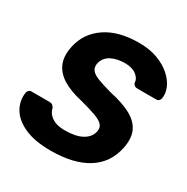

<svg xmlns="http://www.w3.org/2000/svg" viewBox="-164 -852 978 1004"><g transform="rotate(30 325.5 -350.0)"><path d="M273 10Q177 10 115.5 -17.5Q54 -45 27.5 -90.5Q1 -136 9 -187Q10 -195 16.5 -201.5Q23 -208 32 -208H141Q154 -208 160 -202.5Q166 -197 171 -189Q174 -172 186.5 -156Q199 -140 223 -129.5Q247 -119 284 -119Q350 -119 388 -140Q426 -161 434 -197Q440 -223 426 -239Q412 -255 376.5 -268Q341 -281 283 -296Q211 -312 165 -340.5Q119 -369 101.5 -412Q84 -455 97 -515Q116 -605 193 -657.5Q270 -710 393 -710Q457 -710 505.5 -692Q554 -674 586.5 -645Q619 -616 633 -583Q647 -550 642 -519Q641 -511 634.5 -504.5Q628 -498 619 -498H505Q495 -498 488 -502Q481 -506 477 -516Q477 -542 451.5 -561.5Q426 -581 383 -581Q334 -581 300 -563Q266 -545 257 -508Q252 -484 263.5 -467.5Q275 -451 306.5 -438.5Q338 -426 393 -411Q477 -393 526 -365Q575 -337 592.5 -295Q610 -253 597 -193Q576 -93 493 -41.5Q410 10 273 10Z"/></g></svg>

Font: Rubik Light SemiBold
Style: Italic
Weight: 600
Italic angle: -12°
Version: Version 2.104